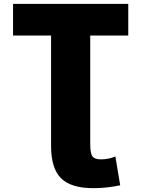

<svg xmlns="http://www.w3.org/2000/svg" viewBox="-20 -750 736 1000"><path d="M246 -565H48V-730H648V-565H450V0Q450 49 461.5 64.5Q473 80 506 80Q545 80 581 65L606 215Q536 230 466 230Q350 230 298 178.5Q246 127 246 10Z"/></svg>

Font: Mplus 1p Black
Style: Regular
Weight: 900
Version: Version 1.061